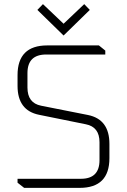

<svg xmlns="http://www.w3.org/2000/svg" viewBox="-20 -910 615 930"><path d="M65 -25V-44H372Q462 -44 462 -134V-221Q462 -295 396 -308L169 -354Q65 -375 65 -494V-546Q65 -690 209 -690H459L490 -665V-646H204Q113 -646 113 -556V-486Q113 -411 179 -398L406 -353Q510 -332 510 -213V-144Q510 0 366 0H97ZM161 -862 188 -890 288 -795 388 -890 415 -862 288 -738Z"/></svg>

Font: Oxanium ExtraLight
Style: Regular
Weight: 200
Designer: Severin Meyer
Version: Version 2.000